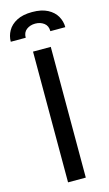

<svg xmlns="http://www.w3.org/2000/svg" viewBox="-154 -946 564 993"><g transform="rotate(-15 128.0 -449.5)"><path d="M80 0V-700H175V0ZM128 -899Q178 -899 210.5 -882Q243 -865 258.5 -837.5Q274 -810 274 -779H194Q194 -808 174.5 -822.5Q155 -837 128 -837Q101 -837 81.5 -822.5Q62 -808 62 -779H-18Q-18 -810 -2.5 -837.5Q13 -865 45.5 -882Q78 -899 128 -899Z"/></g></svg>

Font: Cabin VF Beta
Style: Regular
Weight: 400
Designer: Pablo Impallari
Foundry: Pablo Impallari. http://www.impallari.com Igino Marini. http://www.ikern.com
Version: Version 2.200